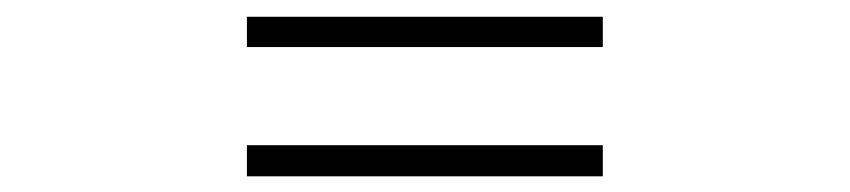

<svg xmlns="http://www.w3.org/2000/svg" viewBox="-20 -498 1040 235"><path d="M282.2 -282.2V-320.3H717.8V-282.2ZM282.2 -440.4V-477.5H717.8V-440.4Z"/></svg>

Font: GenEi LateMin P v2
Style: Medium
Weight: 500
Designer: o_tamon (Modified)
Foundry: o_tamon / Adobe Systems Incorporated / FONT 910 / Philipp H. Poll
Version: Version 2.1;Original Version 1.004